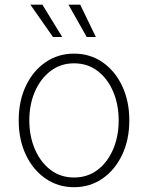

<svg xmlns="http://www.w3.org/2000/svg" viewBox="-20 -780 626 812"><path d="M293 11.7Q225.6 11.7 172.6 -24.9Q119.6 -61.5 89.4 -125.2Q59.1 -189 59.1 -271Q59.1 -353 89.4 -416.7Q119.6 -480.5 172.6 -516.8Q225.6 -553.2 293 -553.2Q360.8 -553.2 413.6 -516.8Q466.3 -480.5 496.6 -416.5Q526.9 -352.5 526.9 -271Q526.9 -189 496.6 -125.2Q466.3 -61.5 413.6 -24.9Q360.8 11.7 293 11.7ZM293 -29.3Q350.1 -29.3 392.6 -61.5Q435.1 -93.8 458.5 -148.7Q481.9 -203.6 481.9 -271Q481.9 -337.9 458.5 -392.8Q435.1 -447.8 392.6 -480Q350.1 -512.2 293 -512.2Q236.3 -512.2 193.8 -479.7Q151.4 -447.3 127.7 -392.8Q104 -338.4 104 -271Q104 -203.6 127.7 -148.7Q151.4 -93.8 193.8 -61.5Q236.3 -29.3 293 -29.3ZM346.7 -623.5 269.5 -760.3H319.3L385.3 -623.5ZM204.1 -623.5 108.4 -760.3H159.2L243.2 -623.5Z"/></svg>

Font: Inter ExtraLight
Style: Regular
Weight: 250
Designer: Rasmus Andersson
Foundry: rsms
Version: Version 4.001;git-66647c0bb